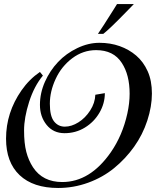

<svg xmlns="http://www.w3.org/2000/svg" viewBox="-20 -915 769 946"><path d="M266.6 11.2Q143.6 11.2 76.7 -52Q9.8 -115.2 9.8 -231.9Q9.8 -360.4 85.9 -469.7Q124.5 -524.9 176.8 -560.5L191.4 -542.5Q148.4 -490.7 123.5 -413.1Q98.6 -335.4 98.6 -272.2Q98.6 -209 109.6 -166.7Q120.6 -124.5 142.6 -90.8Q190.4 -18.1 286.6 -18.1Q423.8 -18.1 525.9 -164.6Q583.5 -247.6 607.4 -355.5Q618.7 -406.7 618.7 -453.1Q618.7 -499.5 609.1 -537.4Q599.6 -575.2 580.1 -605Q539.6 -668 453.6 -668Q389.2 -668 335.9 -627.9Q282.7 -587.9 254.2 -526.1Q225.6 -464.4 225.6 -403.8Q225.6 -343.3 246.1 -317.1Q266.6 -291 299.6 -291Q332.5 -291 366.5 -312.3Q400.4 -333.5 424.3 -370.6Q448.2 -407.7 449.7 -448.2L496.6 -456.1Q496.6 -405.3 470 -359.6Q443.4 -314 398.2 -286.4Q353 -258.8 297.9 -258.8Q242.7 -258.8 209.7 -299.6Q176.8 -340.3 176.8 -398.4Q176.8 -456.5 201.4 -512Q226.1 -567.4 266.1 -609.6Q306.2 -651.9 360.8 -678Q415.5 -704.1 469.7 -704.1Q523.9 -704.1 569.8 -687.7Q615.7 -671.4 651.1 -641.1Q686.5 -610.8 707.5 -564.2Q728.5 -517.6 728.5 -454.1Q728.5 -390.6 705.8 -321Q683.1 -251.5 640.9 -192.1Q598.6 -132.8 542.5 -86.9Q486.3 -41 414.6 -14.9Q342.8 11.2 266.6 11.2ZM488.8 -748H462.4Q481.9 -775.9 539.6 -867.7L556.6 -895H639.6Q632.8 -888.2 601.1 -855.5Q520.5 -772.5 488.8 -748Z"/></svg>

Font: Niconne
Style: Regular
Weight: 400
Designer: Vernon Adams
Foundry: Vernon Adams
Version: Version 1.002